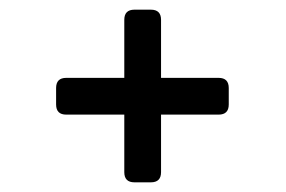

<svg xmlns="http://www.w3.org/2000/svg" viewBox="-20 -498 591 397"><path d="M258 -121Q237 -121 237 -142V-261H117Q96 -261 96 -282V-316Q96 -337 117 -337H237V-457Q237 -478 258 -478H292Q313 -478 313 -457V-337H432Q453 -337 453 -316V-282Q453 -261 432 -261H313V-142Q313 -121 292 -121Z"/></svg>

Font: Pitagon Sans Medium
Style: Regular
Weight: 500
Designer: Travis Tran
Foundry: Pitagon
Version: Version 1.001; ttfautohint (v1.8.4.7-5d5b);gftools[0.9.26]